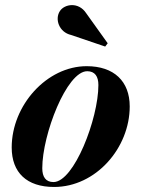

<svg xmlns="http://www.w3.org/2000/svg" viewBox="-20 -733 566 763"><path d="M262.5 -594 398 -548 408 -561 322.5 -680.5C292 -727 236 -717 218 -689C197 -657 214.5 -605 262.5 -594ZM195 10C361 10 495.5 -145 495.5 -310C495.5 -410 433 -470 324.5 -470C166 -470 26.5 -314.5 26.5 -147C26.5 -47 86.5 10 195 10ZM192.5 -9.5C161.5 -9.5 148 -30.5 148 -64.5C148 -198.5 245 -450 326.5 -450C357.5 -450 371 -429 371 -395C371 -261 274 -9.5 192.5 -9.5Z"/></svg>

Font: Bodoni* 11pt
Style: Bold Italic
Weight: 700
Italic angle: -13°
Version: Version 2.3